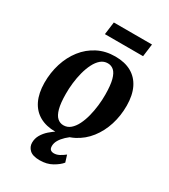

<svg xmlns="http://www.w3.org/2000/svg" viewBox="-227 -852 1035 1173"><g transform="rotate(30 290.0 -266.0)"><path d="M333.3 -568.7Q400.2 -568.7 446.7 -542.7Q493.1 -516.7 517.8 -466.3Q542.4 -415.8 542.8 -342.8Q543.1 -271.6 522.9 -207.5Q502.6 -143.4 463.8 -93.8Q425.1 -44.2 369.6 -15.7Q314.2 12.8 244.5 12.8Q179.3 12.8 133 -13.2Q86.7 -39.3 62.2 -89.7Q37.8 -140.2 37.1 -212.6Q36.7 -284.6 56.9 -348.9Q77.1 -413.2 115.7 -462.6Q154.3 -512.1 209.4 -540.4Q264.4 -568.7 333.3 -568.7ZM314.1 -509.7Q286.2 -509.7 264.9 -491.6Q243.7 -473.4 228.3 -442.9Q212.9 -412.4 202.9 -374.5Q193 -336.7 188.4 -296.5Q183.8 -256.4 184.2 -219.6Q184.5 -154.5 194.9 -116.4Q205.3 -78.3 223.9 -62Q242.4 -45.6 266.8 -45.6Q294.5 -45.6 315.6 -63.6Q336.7 -81.6 352 -112.1Q367.4 -142.6 377.1 -180.6Q386.8 -218.6 391.4 -258.8Q396.1 -299.1 395.7 -336.4Q395.3 -401.9 385.2 -439.7Q375 -477.5 356.9 -493.6Q338.8 -509.7 314.1 -509.7ZM247.3 212Q198.1 211.8 176.4 191.1Q154.6 170.5 154.6 141.5Q154.6 111.7 169.2 86.6Q183.8 61.4 207.1 40.9Q230.4 20.3 257.4 3.8Q284.5 -12.6 309.4 -25.3L335.2 -35.3L365 -21.9Q335.9 -2.8 314.5 17.2Q293.1 37.3 281.5 57.4Q269.9 77.6 269.6 97.3Q269.2 116.7 278.2 124.3Q287.2 131.9 302.1 131.9Q320.7 131.9 338.9 122.4Q357.1 113 376.4 97.8L391.4 146.2Q372.8 169.5 335.3 190.8Q297.8 212.2 247.3 212ZM220.2 -743.8H489.4L477.9 -654.8H208.6Z"/></g></svg>

Font: Merriweather Light
Style: Italic
Weight: 300
Italic angle: -7.8°
Designer: Eben Sorkin
Foundry: Eben Sorkin
Version: Version 2.101